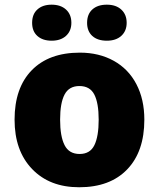

<svg xmlns="http://www.w3.org/2000/svg" viewBox="-20 -787 677 817"><path d="M594.2 -277.8Q594.2 -142.1 521.2 -66.2Q448.2 9.8 316.9 9.8Q190.9 9.8 116.5 -67.9Q42 -145.5 42 -277.8Q42 -413.1 115 -488Q188 -563 319.8 -563Q401.4 -563 463.9 -528.3Q526.4 -493.7 560.3 -429Q594.2 -364.3 594.2 -277.8ZM235.8 -277.8Q235.8 -206.5 254.9 -169.2Q273.9 -131.8 318.8 -131.8Q363.3 -131.8 381.6 -169.2Q399.9 -206.5 399.9 -277.8Q399.9 -348.6 381.3 -384.8Q362.8 -420.9 317.9 -420.9Q273.9 -420.9 254.9 -385Q235.8 -349.1 235.8 -277.8ZM116.7 -689.9Q116.7 -726.6 139.2 -746.8Q161.6 -767.1 199.7 -767.1Q238.3 -767.1 261 -746.3Q283.7 -725.6 283.7 -689.9Q283.7 -655.3 261 -634.5Q238.3 -613.8 199.7 -613.8Q161.6 -613.8 139.2 -633.8Q116.7 -653.8 116.7 -689.9ZM350.6 -689.9Q350.6 -726.6 373 -746.8Q395.5 -767.1 434.6 -767.1Q473.6 -767.1 496.3 -746.1Q519 -725.1 519 -689.9Q519 -655.3 496.3 -634.5Q473.6 -613.8 434.6 -613.8Q395 -613.8 372.8 -634Q350.6 -654.3 350.6 -689.9Z"/></svg>

Font: Open Sans ExtBd
Style: Bold
Weight: 800
Foundry: Ascender Corporation
Version: Version 1.10